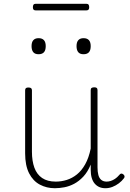

<svg xmlns="http://www.w3.org/2000/svg" viewBox="-20 -977 686 1016"><path d="M270 19Q227 19 191 0Q155 -19 134 -60Q113 -101 113 -166V-499Q113 -507 117 -510.5Q121 -514 130 -514Q140 -514 144.5 -510.5Q149 -507 149 -499V-174Q149 -125 162 -89.5Q175 -54 203 -35Q231 -16 275 -16Q305 -16 333.5 -25Q362 -34 387 -54Q412 -74 431 -108Q450 -142 460 -191V-500Q460 -508 464.5 -511.5Q469 -515 479 -515Q488 -515 492 -511.5Q496 -508 496 -500V-91Q496 -68 500.5 -51Q505 -34 516 -25Q527 -16 544 -16Q555 -16 566 -19.5Q577 -23 588.5 -30.5Q600 -38 611 -51Q616 -58 621.5 -58.5Q627 -59 633 -54Q638 -50 639 -44.5Q640 -39 636 -34Q625 -19 609 -7Q593 5 575 12Q557 19 538 19Q520 19 506 13Q492 7 481.5 -5Q471 -17 465.5 -35.5Q460 -54 460 -79V-106Q444 -67 421 -42.5Q398 -18 372.5 -4.5Q347 9 320.5 14Q294 19 270 19ZM184 -690Q165 -690 156 -701Q147 -712 147 -733Q147 -754 156.5 -764.5Q166 -775 184 -775Q203 -775 212.5 -764.5Q222 -754 222 -733Q222 -711 212.5 -700.5Q203 -690 184 -690ZM422 -690Q403 -690 394 -701Q385 -712 385 -733Q385 -754 394.5 -764.5Q404 -775 422 -775Q441 -775 450.5 -764.5Q460 -754 460 -733Q460 -711 450.5 -700.5Q441 -690 422 -690ZM169 -922Q161 -922 157.5 -926Q154 -930 154 -939Q154 -948 157.5 -952.5Q161 -957 169 -957H437Q445 -957 448.5 -952.5Q452 -948 452 -939Q452 -930 448.5 -926Q445 -922 437 -922Z"/></svg>

Font: Playwrite BR Thin
Style: Regular
Weight: 250
Version: Version 1.003